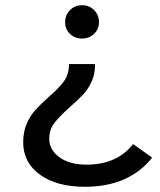

<svg xmlns="http://www.w3.org/2000/svg" viewBox="-20 -555 613 737"><path d="M230 -470Q230 -497 248.5 -516Q267 -535 295 -535Q323 -535 341.5 -516Q360 -497 360 -470Q360 -444 341.5 -425.5Q323 -407 295 -407Q267 -407 248.5 -425Q230 -443 230 -470ZM69 -9Q69 -49 82.5 -80Q96 -111 115 -132Q134 -153 165 -181Q205 -215 225 -242.5Q245 -270 245 -309H345Q345 -271 331.5 -241.5Q318 -212 298.5 -191.5Q279 -171 247 -143Q207 -107 188 -82Q169 -57 169 -22Q169 20 208 48.5Q247 77 312 77Q429 77 491 -2L564 50Q522 104 457 133Q392 162 306 162Q198 162 133.5 115.5Q69 69 69 -9Z"/></svg>

Font: Idrija
Style: Regular
Weight: 500
Designer: Julieta Ulanovsky
Foundry: Julieta Ulanovsky
Version: Version 7.200